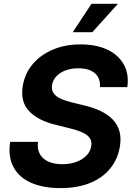

<svg xmlns="http://www.w3.org/2000/svg" viewBox="-20 -969 694 1000"><path d="M294.4 10.7Q204.6 10.7 141.8 -17.1Q79.1 -44.9 50.3 -98.6Q21.5 -152.3 32.7 -230H177.7Q173.3 -192.4 187.7 -166.5Q202.1 -140.6 232.2 -127.2Q262.2 -113.8 304.2 -113.8Q345.2 -113.8 377.4 -125.7Q409.7 -137.7 430.2 -158.7Q450.7 -179.7 455.1 -207.5Q459.5 -231.9 448.2 -249Q437 -266.1 411.1 -278.3Q385.3 -290.5 344.7 -300.3L268.6 -319.3Q176.8 -341.8 130.9 -390.9Q85 -439.9 98.6 -521Q108.9 -585.9 150.1 -634.8Q191.4 -683.6 255.6 -710.7Q319.8 -737.8 399.4 -737.8Q481.4 -737.8 539.6 -710.2Q597.7 -682.6 625.2 -632.3Q652.8 -582 643.1 -515.1H500.5Q503.9 -561.5 474.4 -587.4Q444.8 -613.3 388.2 -613.3Q350.1 -613.3 320.8 -602.1Q291.5 -590.8 273.4 -571.3Q255.4 -551.8 251 -526.4Q247.1 -501.5 258.8 -484.1Q270.5 -466.8 295.4 -455.3Q320.3 -443.8 354.5 -435.5L418.5 -419.9Q466.8 -408.7 504.4 -390.6Q542 -372.6 566.9 -346.9Q591.8 -321.3 601.8 -286.4Q611.8 -251.5 604.5 -206.5Q593.8 -140.1 553.7 -91.1Q513.7 -42 448.2 -15.6Q382.8 10.7 294.4 10.7ZM358.9 -801.3 456.5 -949.2H594.2L460.9 -801.3Z"/></svg>

Font: Inter 20pt
Style: Bold Italic
Weight: 700
Italic angle: -9.3988°
Version: Version 4.001;git-66647c0bb